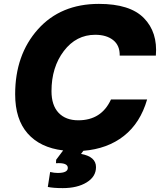

<svg xmlns="http://www.w3.org/2000/svg" viewBox="-20 -764 823 988"><path d="M489 -744Q649 -744 720.5 -671Q792 -598 782 -478H596Q597 -530 562.5 -557.5Q528 -585 470 -585Q372 -585 308.5 -501.5Q245 -418 245 -295Q245 -222 281.5 -183.5Q318 -145 383 -145Q502 -145 551 -252H737Q702 -131 617.5 -64.5Q533 2 409 12L397 28Q474 42 474 96Q474 145 426 174.5Q378 204 303 204Q255 204 226 198L238 121Q259 126 277 126Q329 126 329 100Q329 72 268 76L269 58L305 10Q187 -4 122.5 -77Q58 -150 58 -279Q58 -482 175 -613Q292 -744 489 -744Z"/></svg>

Font: Nacelle Heavy
Style: Italic
Weight: 800
Italic angle: -12°
Designer: Sora Sagano
Foundry: Sora Sagano
Version: Version 1.000;FEAKit 1.0